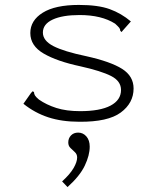

<svg xmlns="http://www.w3.org/2000/svg" viewBox="-20 -484 640 779"><path d="M302 10Q231 10 176 -8Q121 -26 75 -63L106 -107L113 -114L118 -110Q118 -103 122 -96.5Q126 -90 138 -80Q168 -59 208.5 -46Q249 -33 305 -33Q386 -33 428.5 -55.5Q471 -78 471 -119Q471 -155 431 -175.5Q391 -196 306 -215Q212 -235 157.5 -266.5Q103 -298 103 -350Q103 -401 153.5 -432.5Q204 -464 300 -464Q378 -464 425 -447Q472 -430 511 -397L479 -361L473 -354L468 -359Q468 -366 463.5 -371.5Q459 -377 447 -388Q392 -423 303 -423Q233 -423 193.5 -404.5Q154 -386 154 -352Q154 -319 196.5 -297Q239 -275 330 -256Q429 -234 475.5 -204.5Q522 -175 522 -125Q522 -66 470 -27.5Q418 11 302 10ZM254 275 232 252Q264 223 278.5 198Q293 173 293 155Q293 142 284 133.5Q275 125 266 116.5Q257 108 257 94Q257 77 268 65.5Q279 54 297 54Q317 54 330.5 69.5Q344 85 344 111Q344 146 324 188Q304 230 254 275Z"/></svg>

Font: Inconsolata Expanded Light
Style: Regular
Weight: 300
Width: 7
Monospace: yes
Designer: Raph Levien, Cyreal, Brenton Simpson
Foundry: Raph Levien, Cyreal, Google
Version: Version 3.001; ttfautohint (v1.8.2.53-6de2)